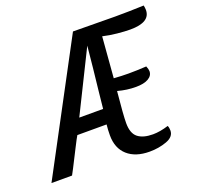

<svg xmlns="http://www.w3.org/2000/svg" viewBox="-136 -790 964 938"><g transform="rotate(-20 345.5 -320.5)"><path d="M462 -589 445 -377Q487 -374 521 -374Q563 -374 614 -377Q621 -360 621 -350Q621 -327 598 -313.5Q575 -300 533 -300Q486 -300 439 -313Q427 -191 427 -150Q427 -97 454 -75.5Q481 -54 532 -54Q569 -54 613 -68Q618 -58 618 -43Q618 -10 577 5Q536 20 488 20Q415 20 373.5 -17Q332 -54 332 -121Q332 -149 335 -177H183Q176 -166 153.5 -121.5Q131 -77 107 -30L91 0H-16L336 -660L554 -658Q626 -658 704 -661Q707 -648 707 -637Q707 -573 603 -573Q575 -573 535.5 -577Q496 -581 462 -589ZM354 -341Q368 -464 378 -571Q289 -392 221 -254H345Z"/></g></svg>

Font: Sansita Light Italic
Style: Regular
Weight: 300
Italic angle: -11°
Designer: Pablo Cosgaya
Foundry: Omnibus-Type
Version: Version 1.006